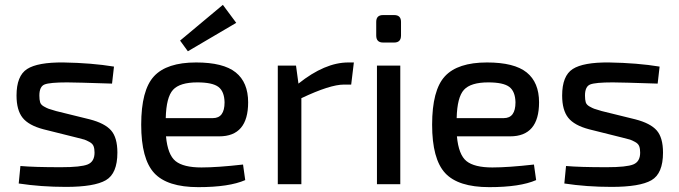

<svg xmlns="http://www.w3.org/2000/svg" viewBox="-20 -758 2794 790"><path d="M295 -192 159 -226Q98 -242 73 -273.5Q48 -305 48 -365Q48 -446 91.5 -474Q135 -502 241 -501Q358 -499 449 -484L441 -414Q289 -419 256 -419Q185 -419 163.5 -410.5Q142 -402 142 -365Q142 -348 145 -337.5Q148 -327 160.5 -320Q173 -313 180 -310.5Q187 -308 211 -301L349 -267Q411 -251 437 -221.5Q463 -192 463 -130Q463 -44 415.5 -16.5Q368 11 251 11Q149 11 57 -3L64 -75Q120 -70 231 -70Q313 -70 341 -81.5Q369 -93 369 -130Q369 -146 365 -156.5Q361 -167 348 -174Q335 -181 327.5 -183.5Q320 -186 295 -192Z M753 -547 721 -591 897 -738 952 -664ZM882 -197H663Q670 -121 702.5 -95Q735 -69 809 -69Q874 -69 980 -81L989 -17Q923 12 796 12Q668 12 614.5 -46Q561 -104 561 -245Q561 -387 613.5 -444Q666 -501 787 -501Q899 -501 950 -460Q1001 -419 1001 -337Q1001 -197 882 -197ZM662 -272H856Q904 -272 904 -337Q903 -382 878.5 -400.5Q854 -419 792 -419Q720 -419 692 -388.5Q664 -358 662 -272Z M1436 -501 1425 -410H1395Q1338 -410 1220 -354V0H1123V-488H1198L1208 -414Q1317 -501 1413 -501Z M1556 -696H1602Q1630 -696 1630 -668V-612Q1630 -583 1602 -583H1556Q1528 -583 1528 -612V-668Q1528 -696 1556 -696ZM1627 0H1531V-488H1627Z M2079 -197H1860Q1867 -121 1899.5 -95Q1932 -69 2006 -69Q2071 -69 2177 -81L2186 -17Q2120 12 1993 12Q1865 12 1811.5 -46Q1758 -104 1758 -245Q1758 -387 1810.5 -444Q1863 -501 1984 -501Q2096 -501 2147 -460Q2198 -419 2198 -337Q2198 -197 2079 -197ZM1859 -272H2053Q2101 -272 2101 -337Q2100 -382 2075.5 -400.5Q2051 -419 1989 -419Q1917 -419 1889 -388.5Q1861 -358 1859 -272Z M2540 -192 2404 -226Q2343 -242 2318 -273.5Q2293 -305 2293 -365Q2293 -446 2336.5 -474Q2380 -502 2486 -501Q2603 -499 2694 -484L2686 -414Q2534 -419 2501 -419Q2430 -419 2408.5 -410.5Q2387 -402 2387 -365Q2387 -348 2390 -337.5Q2393 -327 2405.5 -320Q2418 -313 2425 -310.5Q2432 -308 2456 -301L2594 -267Q2656 -251 2682 -221.5Q2708 -192 2708 -130Q2708 -44 2660.5 -16.5Q2613 11 2496 11Q2394 11 2302 -3L2309 -75Q2365 -70 2476 -70Q2558 -70 2586 -81.5Q2614 -93 2614 -130Q2614 -146 2610 -156.5Q2606 -167 2593 -174Q2580 -181 2572.5 -183.5Q2565 -186 2540 -192Z"/></svg>

Font: Exo 2.0 Medium
Style: Regular
Weight: 500
Designer: Natanael Gama
Version: Version 1.001;PS 001.001;hotconv 1.0.70;makeotf.lib2.5.58329